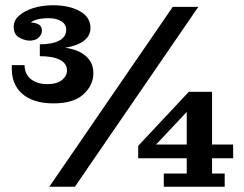

<svg xmlns="http://www.w3.org/2000/svg" viewBox="-20 -708 924 728"><path d="M183 -316Q105 -316 63 -353.5Q21 -391 25 -461H73Q74 -425 98.5 -407Q123 -389 158 -389Q196 -389 215 -404.5Q234 -420 234 -441Q234 -467 207.5 -481Q181 -495 131 -495V-530Q236 -536 285 -509.5Q334 -483 334 -431Q334 -385 296.5 -350.5Q259 -316 183 -316ZM131 -540Q178 -540 204.5 -554Q231 -568 231 -595Q231 -616 212.5 -627.5Q194 -639 164 -639Q133 -639 112.5 -631.5Q92 -624 85 -608L82 -623Q108 -624 123.5 -617Q139 -610 139 -591Q139 -577 126 -565Q113 -553 89 -554Q68 -556 50 -567.5Q32 -579 32 -606Q32 -631 52.5 -649Q73 -667 106.5 -677.5Q140 -688 181 -688Q243 -688 283 -665.5Q323 -643 323 -602Q323 -561 276 -540.5Q229 -520 131 -521ZM167 0 635 -682H732L264 0ZM601 0V-50H688V-337L696 -360H784V-50H832V0ZM504 -108V-155L525 -160H864V-108ZM504 -155 696 -360 695 -291 567 -155Z"/></svg>

Font: Montagu Slab 144pt SemiBold
Style: Regular
Weight: 600
Version: Version 1.000